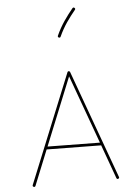

<svg xmlns="http://www.w3.org/2000/svg" viewBox="-66 -1073 803 1135"><g transform="rotate(-5 336.0 -505.5)"><path d="M86.9 11.7C88.4 12.2 89.8 12.7 91.3 12.7C94.2 12.7 96.7 10.7 98.1 7.3L182.6 -201.7L505.9 -197.8L578.6 2.9C580.1 6.8 582 8.8 585.4 8.8C586.4 8.8 587.9 8.3 589.4 7.8C593.3 6.3 595.2 4.4 595.2 1C595.2 0 594.7 -1.5 594.2 -2.9L360.8 -645.5C360.4 -647.5 358.9 -648.9 356.9 -649.9C355 -650.9 353.5 -651.4 352.1 -651.4C349.1 -651.4 346.7 -649.4 345.2 -646L82.5 0.5C82 2 81.5 3.4 81.5 4.9C81.5 7.8 83.5 10.3 86.9 11.7ZM500 -214.4 189.5 -218.3 352.5 -620.6ZM419.4 -1021.5C417.5 -1022.9 415.5 -1023.9 414.1 -1023.9C411.6 -1023.9 409.7 -1022.5 407.2 -1020C370.6 -974.6 336.4 -929.7 307.6 -865.7C307.1 -864.3 306.6 -862.8 306.6 -861.3C306.6 -858.4 308.6 -856 312 -854.5C313.5 -854 314.9 -853.5 316.4 -853.5C319.3 -853.5 321.8 -855.5 323.2 -858.9C351.1 -920.9 384.3 -963.9 420.9 -1009.3C422.4 -1011.2 423.3 -1013.2 423.3 -1014.6C423.3 -1017.1 421.9 -1019 419.4 -1021.5Z"/></g></svg>

Font: Mikhak Thin
Style: Regular
Weight: 100
Designer: Amin Abedi
Version: Version 3.2